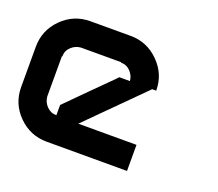

<svg xmlns="http://www.w3.org/2000/svg" viewBox="-91 -625 849 749"><g transform="rotate(20 333.5 -250.0)"><path d="M258.3 -108.3H500V0H166.7Q97.5 0 48.8 -48.8Q0 -97.5 0 -166.7V-333.3Q0 -402.5 48.8 -451.2Q97.5 -500 166.7 -500H333.3Q401.7 -500 450.8 -450.8Q500 -401.7 500 -333.3H483.3L316.7 -166.7ZM166.7 -110V-152.5Q198.3 -185 258.3 -244.6Q318.3 -304.2 333.3 -319.2L346.7 -333.3H390.8Q389.2 -355 373.3 -372.1Q357.5 -389.2 333.3 -389.2V-390.8H166.7Q144.2 -389.2 127.1 -373.3Q110 -357.5 110 -333.3H108.3V-166.7Q110 -144.2 126.2 -127.1Q142.5 -110 166.7 -110Z"/></g></svg>

Font: 0xA000-Squareish-Mono
Style: Squareish-Mono-Bold
Weight: 700
Version: Version 0.1